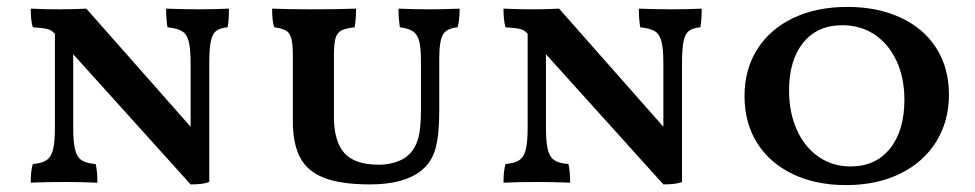

<svg xmlns="http://www.w3.org/2000/svg" viewBox="-20 -527 2823 556"><path d="M643 -502Q643 -466 639 -448Q617 -446 606 -437.5Q595 -429 590.5 -407.5Q586 -386 586 -343V0Q569 7 532 7L192 -370V-158Q192 -115 197.5 -93.5Q203 -72 216.5 -63Q230 -54 257 -52Q262 -32 262 2Q210 0 167 0Q113 0 69 2Q69 -33 75 -52Q101 -54 114.5 -63Q128 -72 133.5 -93.5Q139 -115 139 -158V-429L137 -431Q129 -440 117 -443Q105 -446 75 -448Q69 -467 69 -502Q107 -500 154 -500Q192 -500 230 -502L532 -160V-343Q532 -386 526.5 -407Q521 -428 507.5 -436.5Q494 -445 465 -448Q461 -471 461 -502Q511 -500 556 -500Q599 -500 643 -502Z M828 -176V-366Q828 -400 823.5 -416Q819 -432 808 -438.5Q797 -445 774 -448Q768 -466 768 -502Q816 -500 878 -500Q957 -500 1011 -502Q1011 -471 1007 -448Q980 -445 968 -438.5Q956 -432 951.5 -416Q947 -400 947 -366V-189Q947 -118 977 -84Q1007 -50 1078 -50Q1102 -50 1126 -57.5Q1150 -65 1166 -81Q1183 -98 1191 -126Q1199 -154 1199 -209V-350Q1199 -388 1194 -407.5Q1189 -427 1176 -436Q1163 -445 1138 -448Q1134 -475 1134 -502Q1176 -500 1223 -500Q1265 -500 1311 -502Q1311 -467 1305 -448Q1273 -445 1262.5 -426.5Q1252 -408 1252 -356V-204Q1252 -136 1241 -96.5Q1230 -57 1200 -33Q1150 7 1052 7Q967 7 918.5 -12Q870 -31 849 -71Q828 -111 828 -176Z M2012 -502Q2012 -466 2008 -448Q1986 -446 1975 -437.5Q1964 -429 1959.5 -407.5Q1955 -386 1955 -343V0Q1938 7 1901 7L1561 -370V-158Q1561 -115 1566.5 -93.5Q1572 -72 1585.5 -63Q1599 -54 1626 -52Q1631 -32 1631 2Q1579 0 1536 0Q1482 0 1438 2Q1438 -33 1444 -52Q1470 -54 1483.5 -63Q1497 -72 1502.5 -93.5Q1508 -115 1508 -158V-429L1506 -431Q1498 -440 1486 -443Q1474 -446 1444 -448Q1438 -467 1438 -502Q1476 -500 1523 -500Q1561 -500 1599 -502L1901 -160V-343Q1901 -386 1895.5 -407Q1890 -428 1876.5 -436.5Q1863 -445 1834 -448Q1830 -471 1830 -502Q1880 -500 1925 -500Q1968 -500 2012 -502Z M2136 -249Q2136 -326 2173 -384.5Q2210 -443 2277.5 -475Q2345 -507 2434 -507Q2521 -507 2588 -476Q2655 -445 2691.5 -387.5Q2728 -330 2728 -253Q2728 -176 2691 -116.5Q2654 -57 2586.5 -24Q2519 9 2430 9Q2342 9 2275.5 -23Q2209 -55 2172.5 -113Q2136 -171 2136 -249ZM2599 -238Q2599 -302 2576 -351Q2553 -400 2512.5 -427Q2472 -454 2419 -454Q2347 -454 2306 -403.5Q2265 -353 2265 -265Q2265 -201 2287.5 -151Q2310 -101 2350.5 -73Q2391 -45 2443 -45Q2516 -45 2557.5 -97Q2599 -149 2599 -238Z"/></svg>

Font: Vollkorn SC SemiBold
Style: Regular
Weight: 600
Designer: Friedrich Althausen
Foundry: Friedrich Althausen
Version: Version 4.015